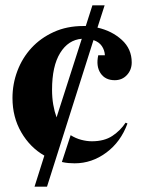

<svg xmlns="http://www.w3.org/2000/svg" viewBox="-20 -603 532 723"><path d="M157 100H110L147 -17Q93 -48 60 -105Q27 -162 27 -234Q27 -287 45.5 -336Q64 -385 98.5 -422.5Q133 -460 182.5 -482.5Q232 -505 293 -505H303L328 -583H374L347 -499Q401 -487 438.5 -453Q476 -419 476 -368Q476 -340 458 -320.5Q440 -301 412 -301Q376 -301 358.5 -327.5Q341 -354 350 -395H375Q374 -414 363.5 -429.5Q353 -445 332 -452ZM176 -265Q176 -235 180.5 -209Q185 -183 193 -161L288 -457Q237 -453 206.5 -403.5Q176 -354 176 -265ZM213 7 246 -94Q265 -82 286 -76.5Q307 -71 326 -71Q373 -71 403.5 -91.5Q434 -112 453 -141L460 -138Q435 -69 380.5 -28.5Q326 12 261 12Q250 12 238 11Q226 10 213 7Z"/></svg>

Font: Redaction
Style: Bold
Weight: 700
Designer: Jeremy Mickel / Forest Young
Foundry: MCKL
Version: Version 2.001; Redaction Bold